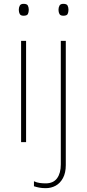

<svg xmlns="http://www.w3.org/2000/svg" viewBox="-20 -741 454 1001"><path d="M90 0V-528H116V0ZM103 -659Q88 -659 83 -668Q78 -677 78 -690Q78 -702 83 -711.5Q88 -721 103 -721Q121 -721 125.5 -711.5Q130 -702 130 -690Q130 -677 125.5 -668Q121 -659 103 -659ZM218 240Q199 240 184 237Q169 234 157 230V204Q172 211 187.5 213Q203 215 218 215Q258 215 277.5 188.5Q297 162 297 116V-528H323V120Q323 160 308.5 187Q294 214 270.5 227Q247 240 218 240ZM310 -659Q295 -659 290 -668Q285 -677 285 -690Q285 -702 290 -711.5Q295 -721 310 -721Q328 -721 332.5 -711.5Q337 -702 337 -690Q337 -677 332.5 -668Q328 -659 310 -659Z"/></svg>

Font: Noto Sans Symbols Thin
Style: Regular
Weight: 250
Version: Version 2.002